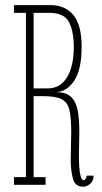

<svg xmlns="http://www.w3.org/2000/svg" viewBox="-20 -720 398 748"><path d="M304.5 7.5Q272 7.5 263.8 -24.8Q255.5 -57 255.5 -100Q255.5 -125 256.5 -152Q257.5 -179 257.5 -205.5Q257.5 -263 250 -293Q242.5 -323 218.8 -334.2Q195 -345.5 146.5 -345.5H111V-30H157.5V0H34.5V-30H81V-670H34.5V-700H178Q233 -700 265.5 -661.8Q298 -623.5 298 -537.5Q298 -449.5 269.8 -406.5Q241.5 -363.5 199 -361Q237.5 -361 256.8 -342.5Q276 -324 282.5 -290.2Q289 -256.5 289 -211Q289 -187 288.2 -161Q287.5 -135 287.5 -110Q287.5 -92 288.8 -70.5Q290 -49 294.2 -33.5Q298.5 -18 306.5 -18Q310 -18 313.8 -23.5Q317.5 -29 317.5 -35.5H344.5Q344.5 -14.5 330.8 -3.5Q317 7.5 304.5 7.5ZM111 -375.5H163.5Q201 -375.5 223.8 -397.2Q246.5 -419 257 -455.2Q267.5 -491.5 267.5 -535.5Q267.5 -596.5 249.2 -633.2Q231 -670 171 -670H111Z"/></svg>

Font: Imbue 10pt Thin
Style: Regular
Weight: 100
Designer: Tyler Finck
Foundry: Etcetera Type Company
Version: Version 1.102; ttfautohint (v1.8.3)